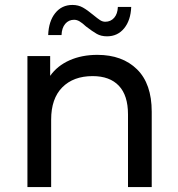

<svg xmlns="http://www.w3.org/2000/svg" viewBox="-20 -757 721 777"><path d="M594 -305V0H498V-294Q498 -371 461 -410Q424 -449 355 -449Q277 -449 232 -403.5Q187 -358 187 -273V0H91V-530H183V-450Q212 -491 261.5 -513Q311 -535 374 -535Q475 -535 534.5 -476.5Q594 -418 594 -305ZM328 -650Q313 -664 302 -670.5Q291 -677 280 -677Q258 -677 244 -660.5Q230 -644 229 -615H175Q177 -671 203.5 -704Q230 -737 273 -737Q297 -737 315.5 -726.5Q334 -716 358 -696Q375 -682 385 -675.5Q395 -669 406 -669Q428 -669 442 -685Q456 -701 457 -729H511Q509 -675 482.5 -642.5Q456 -610 413 -610Q389 -610 371.5 -620Q354 -630 328 -650Z"/></svg>

Font: APTA Sans Medium
Style: Bold
Weight: 500
Version: Version 7.200